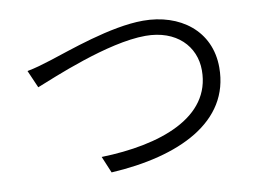

<svg xmlns="http://www.w3.org/2000/svg" viewBox="-70 -751 1140 839"><g transform="rotate(-10 500.0 -331.5)"><path d="M76 -517 110 -439C184 -468 442 -579 610 -579C747 -579 827 -495 827 -388C827 -178 590 -98 330 -91L361 -17C662 -34 904 -145 904 -387C904 -551 774 -646 611 -646C466 -646 270 -573 184 -546C146 -534 113 -524 76 -517Z"/></g></svg>

Font: Noto Sans HK DemiLight
Style: Regular
Weight: 350
Designer: Ryoko NISHIZUKA 西塚涼子 (kana, bopomofo & ideographs); Paul D. Hunt (Latin, Greek & Cyrillic); Sandoll Communications 산돌커뮤니
Foundry: Adobe
Version: Version 2.004;hotconv 1.0.118;makeotfexe 2.5.65603